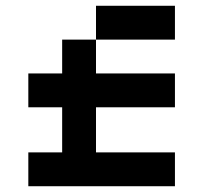

<svg xmlns="http://www.w3.org/2000/svg" viewBox="-20 -645 704 665"><path d="M312.5 -390.6V-507.8H585.9V-625H312.5V-507.8H195.3V-390.6H78.1V-273.4H195.3V-117.2H78.1V0H585.9V-117.2H312.5V-273.4H585.9V-390.6Z"/></svg>

Font: Sorena-Fanum Normal
Style: Regular
Weight: 400
Designer: Mohammad Darvishi
Version: Version 1.000;March 20, 2024;FontCreator 15.0.0.2958 64-bit